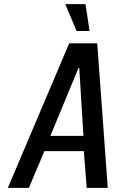

<svg xmlns="http://www.w3.org/2000/svg" viewBox="-20 -910 560 930"><path d="M18 0 315 -700H451L502 0H400L386 -178H195L120 0ZM224 -252H384L364 -580H360ZM351 -760 296 -890H394L414 -760Z"/></svg>

Font: Cuprum Medium
Style: Italic
Weight: 500
Italic angle: -10°
Version: Version 3.000